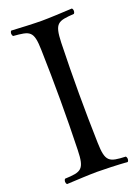

<svg xmlns="http://www.w3.org/2000/svg" viewBox="-129 -708 560 770"><g transform="rotate(-20 151.5 -322.5)"><path d="M192 -109C190 -192 189 -237 189 -320C189 -403 190 -452 192 -536C195 -619 209 -622 279 -627C285 -633 285 -644 279 -650C242 -648 179 -645 149 -645C119 -645 52 -648 20 -650C14 -644 14 -633 20 -627C90 -621 105 -619 107 -536C109 -453 110 -404 110 -321C110 -238 109 -192 107 -109C105 -26 90 -21 20 -18C14 -12 14 -1 20 5C59 3 120 0 150 0C180 0 238 2 279 5C285 -1 285 -12 279 -18C209 -21 194 -26 192 -109Z"/></g></svg>

Font: Libertinus Serif Display
Style: Regular
Weight: 400
Designer: Philipp H. Poll, Khaled Hosny
Foundry: Caleb Maclennan
Version: Version 7.050;RELEASE